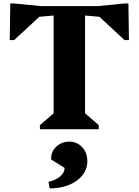

<svg xmlns="http://www.w3.org/2000/svg" viewBox="-20 -724 777 1076"><path d="M203.6 0V-22.4L280.6 -89.4V-669.8L353.4 -643.2L60 -617.8V-690H677.2V-617.8L383.8 -643.2L456.6 -669.8V-89.4L533.6 -22.4V0ZM34.6 -499.4 37.6 -704.4H59.8L207 -690L215 -643.6L59.4 -499.4ZM677.8 -499.4 522.2 -643.6 530.2 -690 677.4 -704.4H699.6L702.6 -499.4ZM258.4 332 251.8 294.6Q292 286.4 317.1 264.8Q342.2 243.2 342.2 217L266.6 169.6V163.8Q266.6 124.4 296.3 97.1Q326 69.8 368.6 69.8Q411.6 69.8 440.5 100.9Q469.4 132 469.4 178.8Q469.4 223 442.5 257.4Q415.6 291.8 368.5 311.6Q321.4 331.4 258.4 332Z"/></svg>

Font: Platypi Light
Style: Regular
Weight: 300
Designer: David Sargent
Foundry: Bolt Cutter Type
Version: Version 1.200